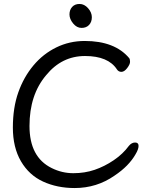

<svg xmlns="http://www.w3.org/2000/svg" viewBox="-20 -926 743 970"><path d="M357 24Q269 24 198 -8.5Q127 -41 86 -111Q45 -181 45 -281.5Q45 -382 72.5 -459.5Q100 -537 149 -595.5Q198 -654 264.5 -686.5Q331 -719 408 -719Q560 -719 633 -632Q637 -626 637 -613.5Q637 -601 622.5 -582Q608 -563 593.5 -563Q579 -563 571 -575Q527 -643 409.5 -643Q292 -643 213 -546Q129 -447 129 -289.5Q129 -132 241 -77Q293 -51 350.5 -51Q408 -51 458 -68Q508 -85 554.5 -116.5Q601 -148 631 -189Q645 -206 662.5 -206Q680 -206 680 -189Q680 -172 665 -147Q631 -87 559 -39Q469 24 357 24ZM430 -800Q416 -785 392 -785Q368 -785 349.5 -807.5Q331 -830 331 -853Q331 -876 344.5 -891Q358 -906 382 -906Q406 -906 425 -884.5Q444 -863 444 -839Q444 -815 430 -800Z"/></svg>

Font: LXGW WenKai TC
Style: Bold
Weight: 700
Designer: LXGW / Fontworks Inc.
Foundry: LXGW / Fontworks Inc.
Version: Version 1.330;April 28, 2024